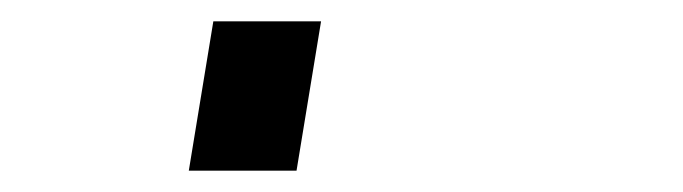

<svg xmlns="http://www.w3.org/2000/svg" viewBox="-20 60 640 180"><path d="M157 220 180 80H281L258 220Z"/></svg>

Font: Iosevka Curly Slab SmBdExObl
Style: Regular
Weight: 600
Width: 7
Italic angle: -9°
Monospace: yes
Designer: Belleve Invis
Foundry: Belleve Invis
Version: Version 11.1.0; ttfautohint (v1.8.3)